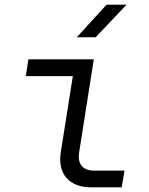

<svg xmlns="http://www.w3.org/2000/svg" viewBox="-20 -805 640 825"><path d="M310 -645H391L524 -785H438ZM372 0H503L515 -72H383C336 -72 312 -101 320 -150L383 -550H102L91 -478H293L241 -150C227 -58 277 0 372 0Z"/></svg>

Font: JetBrains Mono Light
Style: Italic
Weight: 336
Italic angle: -9°
Monospace: yes
Designer: Philipp Nurullin, Konstantin Bulenkov
Foundry: JetBrains
Version: Version 2.305